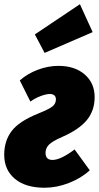

<svg xmlns="http://www.w3.org/2000/svg" viewBox="-33 -864 465 903"><path d="M342.8 -844.2 402.8 -712.9 176.8 -615.2 130.9 -702.1ZM242.2 -554.2Q318.8 -554.2 365.5 -513.7Q412.1 -473.1 412.1 -407.2Q412.1 -343.8 375.5 -299.3Q338.9 -254.9 259.8 -220.2Q212.9 -199.7 197 -183.3Q181.2 -167 181.2 -145Q181.2 -111.8 213.9 -111.8Q252 -111.8 317.9 -161.1L389.2 -63Q348.1 -25.4 290.5 -3.2Q232.9 19 176.8 19Q87.4 19 37.1 -22.9Q-13.2 -64.9 -13.2 -136.2Q-13.2 -201.2 21.5 -247.3Q56.2 -293.5 147 -330.1Q197.8 -350.6 213.9 -363.5Q230 -376.5 230 -397Q230 -408.7 222.7 -415.3Q215.3 -421.9 202.1 -421.9Q183.6 -421.9 157.5 -411.9Q131.3 -401.9 109.9 -386.2L60.1 -485.8Q96.2 -517.6 144.5 -535.9Q192.9 -554.2 242.2 -554.2Z"/></svg>

Font: Fira Sans Compressed Heavy
Style: Italic
Weight: 900
Width: 3
Italic angle: -8°
Designer: Carrois Corporate & Edenspiekermann AG
Foundry: Carrois Corporate GbR & Edenspiekermann AG
Version: Version 4.203;PS 004.203;hotconv 1.0.88;makeotf.lib2.5.64775